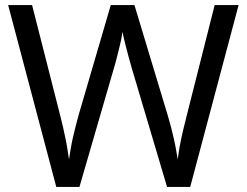

<svg xmlns="http://www.w3.org/2000/svg" viewBox="-20 -734 970 754"><path d="M917 -714 727 0H636L497 -468Q491 -489 485 -511Q479 -533 474 -553Q469 -573 465.5 -587.5Q462 -602 461 -609Q460 -602 457.5 -587.5Q455 -573 450 -553Q445 -533 439.5 -510.5Q434 -488 427 -465L292 0H201L12 -714H106L217 -278Q223 -255 228 -232.5Q233 -210 237.5 -188.5Q242 -167 245 -147Q248 -127 251 -108Q254 -128 257.5 -149Q261 -170 266 -192.5Q271 -215 277 -238Q283 -261 289 -283L415 -714H508L639 -280Q646 -257 652 -233.5Q658 -210 663 -188Q668 -166 671.5 -145.5Q675 -125 678 -108Q681 -133 686 -160.5Q691 -188 698 -218Q705 -248 713 -279L823 -714Z"/></svg>

Font: lguzrati05
Style: Book
Weight: 400
Designer: Jelle Bosma - Monotype Design Team, Universal Thirst
Foundry: Monotype Imaging Inc.
Version: Version 2.106